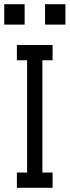

<svg xmlns="http://www.w3.org/2000/svg" viewBox="-32 -899 333 919"><path d="M219.7 -683.6Q219.7 -665 219.7 -610.4Q207 -610.4 170.9 -610.4Q170.9 -475.6 170.9 -73.2Q183.6 -73.2 219.7 -73.2Q219.7 -54.7 219.7 0Q176.8 0 48.8 0Q48.8 -18.6 48.8 -73.2Q60.5 -73.2 97.7 -73.2Q97.7 -208 97.7 -610.4Q85 -610.4 48.8 -610.4Q48.8 -628.9 48.8 -683.6Q91.8 -683.6 219.7 -683.6ZM85.9 -878.9Q85.9 -854.5 85.9 -781.2Q61.5 -781.2 -11.7 -781.2Q-11.7 -790 -11.7 -818.4Q-11.7 -822.3 -11.7 -828.1Q-11.7 -844.7 -11.7 -878.9Q12.7 -878.9 85.9 -878.9ZM281.2 -878.9Q281.2 -854.5 281.2 -781.2Q256.8 -781.2 183.6 -781.2Q183.6 -805.7 183.6 -878.9Q208 -878.9 281.2 -878.9Z"/></svg>

Font: ZAANS 2018
Style: Regular
Weight: 400
Designer: Counter Creatives
Version: Version 1.0 - 24-01-18